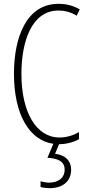

<svg xmlns="http://www.w3.org/2000/svg" viewBox="-20 -744 461 1004"><path d="M352 143C352 98 323 67 268 60L289 10C328 10 366 -1 393 -16V-53C370 -40 335 -25 291 -25C169 -25 92 -158 92 -357C92 -526 145 -689 286 -689C315 -689 349 -682 381 -662L397 -695C362 -715 326 -724 286 -724C119 -724 53 -551 53 -358C53 -146 133 -10 259 8L228 81C281 84 318 99 318 143C318 187 284 211 237 211C224 211 206 208 192 204V234C207 238 226 240 240 240C309 240 352 203 352 143Z"/></svg>

Font: Noto Sans Georgian ExtraCondensed ExtraLight
Style: Regular
Weight: 200
Width: 2
Designer: Monotype Design Team, Akaki Razmadze
Foundry: Google LLC
Version: Version 2.005